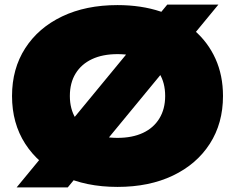

<svg xmlns="http://www.w3.org/2000/svg" viewBox="-20 -790 1016 830"><path d="M703 -770H924L273 20H52ZM488 18Q351 18 248.5 -31Q146 -80 89 -168.5Q32 -257 32 -375Q32 -493 89 -581.5Q146 -670 248.5 -719Q351 -768 488 -768Q591 -768 674.5 -740Q758 -712 818.5 -660Q879 -608 911.5 -536Q944 -464 944 -375Q944 -257 887 -168.5Q830 -80 727.5 -31Q625 18 488 18ZM488 -194Q552 -194 598 -215.5Q644 -237 669 -278Q694 -319 694 -375Q694 -432 669 -472.5Q644 -513 598 -534.5Q552 -556 488 -556Q424 -556 378 -534.5Q332 -513 307 -472.5Q282 -432 282 -375Q282 -319 307 -278Q332 -237 378 -215.5Q424 -194 488 -194Z"/></svg>

Font: Unbounded Black
Style: Regular
Weight: 900
Designer: Luke Prowse, Jean-Baptiste Morizot, Fátima Lázaro, Florian Runge
Foundry: NaN
Version: Version 1.701;gftools[0.9.28.dev5+ged2979d]